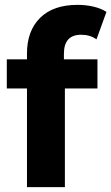

<svg xmlns="http://www.w3.org/2000/svg" viewBox="-20 -770 458 790"><path d="M243 -526H381V-406H247V0H91V-406H8V-526H91V-550Q91 -643 145 -696.5Q199 -750 299 -750Q334 -750 365.5 -742.5Q397 -735 418 -721L377 -608Q351 -627 314 -627Q243 -627 243 -549Z"/></svg>

Font: CMG Sans
Style: Bold
Weight: 700
Designer: Julieta Ulanovsky
Foundry: Julieta Ulanovsky
Version: Version 7.200